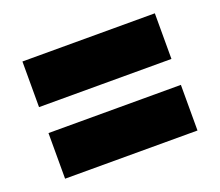

<svg xmlns="http://www.w3.org/2000/svg" viewBox="-77 -717 692 605"><g transform="rotate(-20 269.5 -414.5)"><path d="M47.5 -611V-458H491.5V-611ZM47.5 -371V-218H491.5V-371Z"/></g></svg>

Font: Blink
Style: Wide
Weight: 400
Designer: Mew Too
Foundry: Cannot Into Space Fonts
Version: Version 001.000